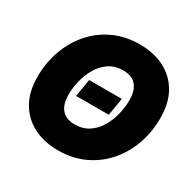

<svg xmlns="http://www.w3.org/2000/svg" viewBox="-164 -905 1087 1083"><g transform="rotate(30 380.0 -363.5)"><path d="M512.2 -420.9 493.2 -306.6H280.3L299.3 -420.9ZM344.7 10.7Q254.9 10.7 185.5 -24.2Q116.2 -59.1 76.9 -126.7Q37.6 -194.3 37.6 -291.5Q37.6 -382.3 66.4 -463.1Q95.2 -543.9 149.2 -606Q203.1 -668 278.8 -703.1Q354.5 -738.3 448.7 -738.3Q538.1 -738.3 607.2 -703.6Q676.3 -668.9 715.6 -601.3Q754.9 -533.7 754.9 -436Q754.9 -343.8 725.8 -262.9Q696.8 -182.1 642.6 -120.6Q588.4 -59.1 512.9 -24.2Q437.5 10.7 344.7 10.7ZM353.5 -163.1Q405.3 -163.1 443.1 -188Q481 -212.9 505.4 -253.7Q529.8 -294.4 541.5 -342.3Q553.2 -390.1 553.2 -436Q553.2 -478 540.5 -506.6Q527.8 -535.2 502.7 -549.8Q477.5 -564.5 439.9 -564.5Q388.2 -564.5 350.3 -539.6Q312.5 -514.6 288.1 -474.1Q263.7 -433.6 251.7 -385.7Q239.7 -337.9 239.7 -292Q239.7 -250 252.4 -221.2Q265.1 -192.4 290.5 -177.7Q315.9 -163.1 353.5 -163.1Z"/></g></svg>

Font: Inter 24pt Black
Style: Italic
Weight: 900
Italic angle: -9.3988°
Designer: Rasmus Andersson
Foundry: rsms
Version: Version 4.001;git-66647c0bb